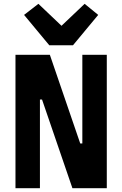

<svg xmlns="http://www.w3.org/2000/svg" viewBox="-20 -985 640 1005"><path d="M200 -464H189V0H61V-698H241L400 -234H411V-698H539V0H359ZM238 -748 106 -907 181 -965 302 -850 423 -965 494 -907 362 -748Z"/></svg>

Font: iA Writer Duo V
Style: Regular
Weight: 400
Designer: Mike Abbink, Paul van der Laan, Pieter van Rosmalen, Oliver Reichenstein
Foundry: Information Architects Inc.
Version: Version 2.000